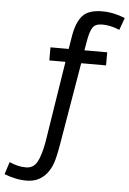

<svg xmlns="http://www.w3.org/2000/svg" viewBox="-92 -756 678 1008"><g transform="rotate(5 247.5 -252.0)"><path d="M319 -431 246 0Q234 71 223 102.5Q212 134 193.5 157.5Q175 181 148.5 194.5Q122 208 84 208Q55 208 24 201Q-7 194 -31 184L-10 119Q13 129 33.5 134Q54 139 78 139Q116 139 135.5 105Q155 71 168 0L236 -431H151V-500H247L258 -567Q270 -641 301.5 -676.5Q333 -712 405 -712Q438 -712 469.5 -705Q501 -698 526 -687L503 -623Q455 -643 411 -643Q374 -643 360 -620Q346 -597 337 -541L330 -500H450V-431Z"/></g></svg>

Font: PT Sans
Style: Italic
Weight: 400
Italic angle: -12°
Designer: A.Korolkova, O.Umpeleva, V.Yefimov
Foundry: ParaType Ltd
Version: Version 2.003W OFL